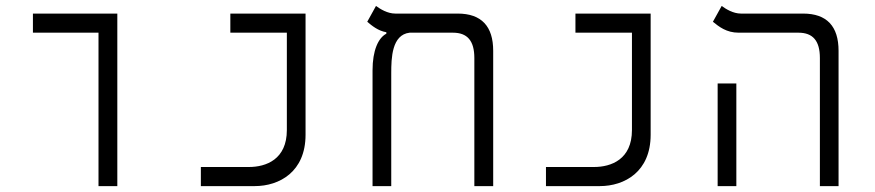

<svg xmlns="http://www.w3.org/2000/svg" viewBox="-20 -632 2970 652"><path d="M314.5 0H378.4V-585.9H91.8V-521H314.5Z M662.1 0H844.7C929.2 0 1017.6 -48.8 1017.6 -174.3V-585.9H762.2V-521H954.1V-190.4C954.1 -90.8 883.8 -64.9 825.2 -64.9H662.1Z M1654.8 -459.5C1654.8 -542.5 1615.2 -585.9 1534.2 -585.9H1322.3C1295.9 -585.9 1271.5 -601.1 1256.8 -611.8L1227.1 -558.1C1242.7 -544.9 1263.7 -527.3 1292 -522.5V-517.6C1264.6 -503.4 1245.1 -460.9 1245.1 -393.1V0H1308.6V-383.8C1308.6 -434.6 1310.5 -514.2 1371.1 -521H1518.1C1566.9 -521 1590.8 -493.7 1590.8 -435.1V0H1654.8Z M1834 0H2016.6C2101.1 0 2189.5 -48.8 2189.5 -174.3V-585.9H1934.1V-521H2126V-190.4C2126 -90.8 2055.7 -64.9 1997.1 -64.9H1834Z M2764.2 0H2827.6V-459.5C2827.6 -542.5 2788.1 -585.9 2707 -585.9H2496.1C2469.7 -585.9 2445.3 -601.1 2430.7 -611.8L2400.9 -558.1C2421.4 -541.5 2446.8 -521 2488.3 -521H2691.4C2740.2 -521 2764.2 -493.7 2764.2 -435.1ZM2417 0H2480.5V-348.6H2417Z"/></svg>

Font: Cascadia Mono Light
Style: Regular
Weight: 300
Monospace: yes
Designer: Aaron Bell
Foundry: Saja Typeworks
Version: Version 2404.023